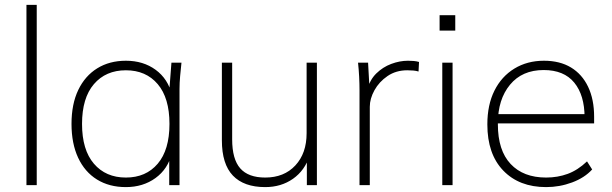

<svg xmlns="http://www.w3.org/2000/svg" viewBox="-20 -756 2497 784"><path d="M88 0V-736H130V0Z M494 8Q426 8 376 -23Q326 -54 299 -112Q272 -170 272 -250Q272 -331 299.5 -388.5Q327 -446 377 -477Q427 -508 494 -508Q565 -508 615.5 -471Q666 -434 682 -369H670L680 -500H721Q718 -472 715.5 -445Q713 -418 713 -392V0H671V-131H682Q666 -66 615 -29Q564 8 494 8ZM494 -31Q576 -31 624 -87.5Q672 -144 672 -250Q672 -356 624 -412.5Q576 -469 494 -469Q412 -469 363.5 -412.5Q315 -356 315 -250Q315 -144 363.5 -87.5Q412 -31 494 -31Z M1063 8Q976 8 931 -39Q886 -86 886 -183V-500H928V-187Q928 -106 961 -68.5Q994 -31 1063 -31Q1140 -31 1186 -80.5Q1232 -130 1232 -212V-500H1274V0H1233V-122H1245Q1225 -60 1176.5 -26Q1128 8 1063 8Z M1448 0V-386Q1448 -414 1446.5 -443Q1445 -472 1442 -500H1483L1489 -391L1480 -390Q1490 -430 1516.5 -456Q1543 -482 1577.5 -495Q1612 -508 1646 -508Q1658 -508 1669.5 -507Q1681 -506 1691 -503L1689 -464Q1679 -467 1667.5 -468Q1656 -469 1643 -469Q1597 -469 1562.5 -445.5Q1528 -422 1509 -387.5Q1490 -353 1490 -320V0Z M1786 0V-500H1828V0ZM1775 -631V-694H1839V-631Z M2210 8Q2100 8 2035 -59.5Q1970 -127 1970 -248Q1970 -328 1999 -386Q2028 -444 2080.5 -476Q2133 -508 2201 -508Q2266 -508 2311.5 -480.5Q2357 -453 2381.5 -401.5Q2406 -350 2406 -279V-252H1997V-290H2384L2367 -277Q2367 -367 2325 -418.5Q2283 -470 2200 -470Q2112 -470 2062.5 -410Q2013 -350 2013 -253V-248Q2013 -142 2065 -86.5Q2117 -31 2210 -31Q2257 -31 2298 -46Q2339 -61 2377 -97L2398 -64Q2367 -30 2316 -11Q2265 8 2210 8Z"/></svg>

Font: Mulish ExtraLight ExtraLight
Style: Regular
Weight: 250
Version: Version 3.603